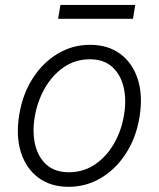

<svg xmlns="http://www.w3.org/2000/svg" viewBox="-20 -731 631 763"><path d="M252.8 11.4Q181.1 11.4 132.3 -25Q83.5 -61.4 63 -126.1Q42.6 -190.7 56.5 -275.2Q70 -357.6 110.3 -420.1Q150.6 -482.6 209.5 -517.8Q268.5 -552.9 337.7 -552.9Q409.8 -552.9 458.6 -516.3Q507.5 -479.8 527.9 -415.1Q548.3 -350.5 534.4 -265.6Q521 -183.9 480.6 -121.4Q440.3 -58.9 381.4 -23.8Q322.4 11.4 252.8 11.4ZM253.9 -46.5Q311.8 -46.5 357.6 -77.6Q403.4 -108.7 433.2 -160.7Q463.1 -212.7 473 -275.2Q483 -335.2 471.1 -385.1Q459.2 -435 425.8 -465.2Q392.4 -495.4 337 -495.4Q279.5 -495.4 233.7 -464Q187.9 -432.5 158 -380.3Q128.2 -328.1 117.9 -265.6Q108 -206 119.7 -156.1Q131.4 -106.2 165 -76.3Q198.5 -46.5 253.9 -46.5ZM517.4 -711.3 508.5 -656.2H210.9L220.2 -711.3Z"/></svg>

Font: Inter Light  BETA
Style: Italic
Weight: 300
Italic angle: 9.39999°
Designer: Rasmus Andersson
Foundry: rsms
Version: Version 3.011;git-f93a4a705